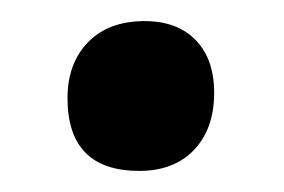

<svg xmlns="http://www.w3.org/2000/svg" viewBox="-20 -155 269 182"><path d="M117 -135Q148 -135 165.5 -117Q183 -99 183 -67Q183 -33 164 -13Q145 7 112 7Q44 7 44 -62Q44 -95 63.5 -115Q83 -135 117 -135Z"/></svg>

Font: Alegreya Sans SC
Style: Bold
Weight: 700
Designer: Juan Pablo del Peral
Foundry: Huerta Tipografica
Version: Version 2.007